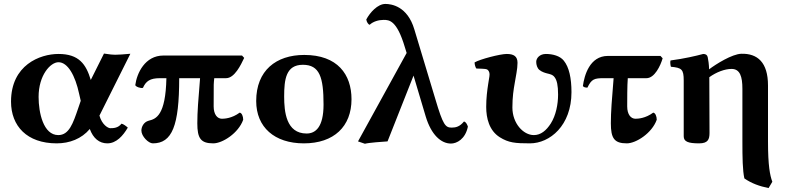

<svg xmlns="http://www.w3.org/2000/svg" viewBox="-20 -718 4015 975"><path d="M277 -444C183 -444 36 -388 36 -202C36 -78 117 10 268 10C333 10 394 -13 436 -63C453 -16 484 10 525 10C571 10 605 -29 629 -70C620 -78 607 -88 597 -90C580 -68 557 -67 540 -67C529 -67 498 -84 485 -131L642 -445C613 -442 579 -440 565 -440C553 -440 540 -441 508 -446L441 -312C417 -392 381 -444 277 -444ZM390 -206 377 -168C351 -92 331 -32 276 -32C200 -32 176 -146 176 -226C176 -336 236 -402 277 -402C324 -402 362 -335 382 -241Z M1209 -436H810C716 -436 675 -346 667 -286C668 -278 695 -268 706 -272C721 -306 742 -321 792 -321H825C821 -131 772 -114 735 -105C709 -98 698 -73 698 -55C698 -26 734 10 756 10C854 10 890 -79 890 -321H996C987 -212 982 -150 982 -92C982 -16 999 10 1063 10C1110 10 1191 -42 1215 -110C1215 -127 1208 -145 1197 -146C1158 -117 1120 -115 1107 -115C1084 -115 1065 -136 1065 -178C1065 -316 1065 -285 1068 -321H1128C1171 -321 1203 -388 1220 -424Z M1281 -205C1281 -72 1374 10 1523 10C1676 10 1765 -76 1765 -214C1765 -340 1694 -439 1525 -439C1382 -439 1281 -360 1281 -205ZM1518 -389C1603 -389 1623 -326 1623 -187C1623 -72 1582 -40 1537 -40C1433 -40 1423 -151 1423 -228C1423 -315 1432 -389 1518 -389Z M2356 -75C2353 -84 2347 -99 2336 -101C2315 -75 2295 -70 2274 -70C2242 -70 2230 -82 2191 -214L2084 -569C2049 -687 1967 -698 1937 -698C1898 -698 1859 -655 1840 -619C1842 -606 1850 -594 1857 -592C1875 -609 1903 -617 1928 -617C1956 -617 1995 -616 2036 -478L2045 -449L1798 0L1833 12C1856 6 1921 2 1948 0L2080 -334L2142 -126C2170 -33 2220 11 2270 11C2299 11 2343 -11 2356 -75Z M2882 -250C2882 -321 2870 -377 2843 -410C2824 -434 2787 -444 2752 -444C2721 -444 2703 -423 2703 -404C2703 -389 2708 -372 2719 -363C2732 -352 2751 -347 2759 -345C2770 -342 2787 -340 2797 -325C2808 -310 2814 -285 2814 -238C2814 -188 2803 -132 2777 -91C2754 -55 2726 -32 2691 -32C2637 -32 2582 -92 2582 -172C2582 -226 2588 -263 2594 -297C2599 -330 2608 -366 2608 -399C2608 -432 2589 -444 2553 -444C2520 -444 2416 -417 2390 -401C2390 -391 2394 -376 2399 -370C2412 -369 2445 -370 2454 -365C2460 -362 2466 -352 2466 -341C2466 -326 2462 -316 2459 -291C2454 -258 2449 -220 2449 -175C2449 -118 2464 -55 2518 -21C2563 7 2596 10 2671 10C2772 10 2882 -80 2882 -250Z M3096 -321C3087 -212 3082 -150 3082 -92C3082 -16 3099 10 3163 10C3210 10 3291 -42 3315 -110C3315 -127 3308 -145 3297 -146C3258 -117 3220 -115 3207 -115C3184 -115 3165 -136 3165 -178C3165 -210 3165 -285 3168 -321H3263C3304 -321 3334 -384 3345 -422L3334 -434H3067C2974 -434 2947 -334 2940 -281C2944 -275 2953 -273 2963 -273C2984 -317 2998 -321 3047 -321Z M3583 -43C3583 -43 3582 -229 3582 -321V-326C3618 -352 3661 -368 3695 -368C3738 -368 3750 -329 3750 -267V0C3750 83 3751 147 3760 188C3796 213 3837 228 3883 237L3902 205C3890 173 3880 124 3880 0V-284C3880 -402 3826 -447 3745 -445C3698 -444 3615 -392 3581 -366C3580 -393 3577 -413 3574 -427C3572 -438 3565 -444 3551 -444C3514 -434 3454 -420 3385 -411C3382 -403 3385 -384 3387 -379C3442 -374 3452 -366 3452 -309C3452 -215 3452 -26 3452 -26C3452 1 3474 10 3530 10C3575 10 3583 -10 3583 -43Z"/></svg>

Font: Libertinus Sans
Style: Bold
Weight: 700
Designer: Philipp H. Poll, Khaled Hosny
Foundry: Caleb Maclennan
Version: Version 7.050;RELEASE